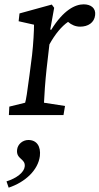

<svg xmlns="http://www.w3.org/2000/svg" viewBox="-20 -531 459 886"><path d="M21 0H273L280 -42L183 -57C184 -87 189 -159 195 -213L208 -326C235 -375 265 -410 294 -430C310 -416 329 -408 350 -408C386 -408 415 -426 419 -461C423 -493 400 -511 366 -511C327 -511 273 -485 216 -393L212 -395L230 -495L219 -510L70 -469L66 -433L137 -417C137 -390 134 -329 128 -277L116 -184C106 -106 100 -69 96 -57L23 -39ZM10 306 20 335C98 309 156 253 164 189C169 145 150 115 111 115C85 115 62 134 59 159C53 205 99 200 94 238C91 264 58 291 10 306Z"/></svg>

Font: TPK Tissa Web
Style: Italic
Weight: 400
Italic angle: -7°
Designer: Jacques Le Bailly, Suppakit Chalermlarp | Katatrad Co.,Ltd.
Foundry: Jacques Le Bailly, Cadson Demak Co.,Ltd.
Version: Version 5.000;Glyphs 3.1.2 (3151)